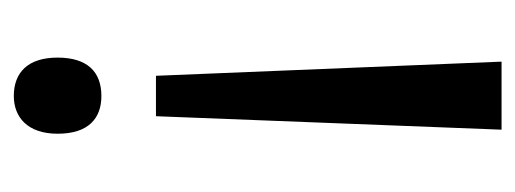

<svg xmlns="http://www.w3.org/2000/svg" viewBox="-260 -494 764 285"><g transform="rotate(90 122.5 -352.0)"><path d="M153 -201 173 -714H72L93 -201ZM66 -55C66 -11 88 10 123 10C154 10 179 -10 179 -55C179 -101 156 -120 123 -120C87 -120 66 -99 66 -55Z"/></g></svg>

Font: Noto Sans Gujarati UI Condensed
Style: Regular
Weight: 400
Width: 3
Designer: Jelle Bosma - Monotype Design Team, Universal Thirst
Foundry: Monotype Imaging Inc.
Version: Version 2.106